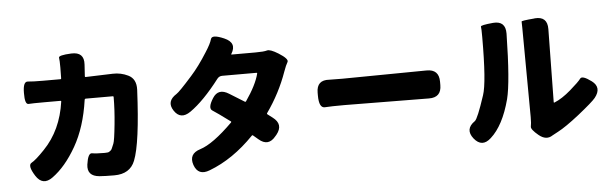

<svg xmlns="http://www.w3.org/2000/svg" viewBox="-53 -1025 4107 1292"><g transform="rotate(-5 2000.0 -379.5)"><path d="M259 19Q190 69 144 -3Q98 -76 127.5 -92Q157 -108 216 -170Q335 -293 362 -485Q363 -490 358 -490H250Q167 -490 141.5 -488Q116 -486 117 -564Q117 -642 150 -638.5Q183 -635 250 -635H370Q375 -635 375 -640L376 -714Q376 -763 373 -780Q370 -797 457 -801Q546 -805 540 -719L535 -640Q535 -635 540 -635L723 -641Q778 -643 827 -619Q881 -593 878 -520Q861 -160 815 -45Q781 41 675 41Q612 41 575 38Q490 31 500 -47Q511 -125 538 -120Q565 -115 623 -115Q647 -115 653.5 -119.5Q660 -124 665 -128Q670 -132 674 -142Q678 -152 686.5 -171.5Q695 -191 706 -301Q716 -399 716 -485Q716 -490 711 -490H529Q521 -490 520 -482Q494 -300 421 -172.5Q348 -45 259 19Z M1317 63Q1238 94 1211 18Q1185 -59 1266 -84Q1353 -111 1488 -245Q1492 -249 1488 -252Q1399 -318 1370 -336Q1341 -354 1382 -419Q1422 -483 1493 -438L1593 -376Q1598 -373 1601 -378Q1673 -482 1692 -558Q1693 -563 1688 -563H1456Q1436 -563 1423 -547Q1314 -405 1222 -341Q1153 -293 1110 -358Q1067 -423 1139 -468Q1159 -480 1247 -579Q1302 -640 1359 -731Q1394 -785 1402.5 -816Q1411 -847 1492 -812Q1575 -776 1530 -704Q1527 -700 1532 -700H1693Q1750 -700 1771 -706.5Q1792 -713 1847 -679Q1914 -637 1902 -617Q1890 -597 1875 -555Q1825 -413 1735 -286Q1732 -281 1737 -278L1770 -253Q1838 -202 1785 -136L1778 -128Q1725 -61 1661 -117L1628 -145Q1623 -149 1619 -144Q1478 2 1317 63Z M2086 -375V-394Q2086 -480 2172 -474Q2179 -473 2259 -473L2829 -479Q2913 -480 2913 -396V-373Q2913 -289 2829 -290L2259 -295Q2168 -295 2127 -292Q2086 -289 2086 -375Z M3636 30Q3592 60 3542 19Q3491 -23 3495.5 -42Q3500 -61 3500 -106L3496 -707Q3496 -745 3495 -751Q3494 -757 3580 -764L3585 -765Q3671 -772 3670 -685L3663 -192Q3663 -187 3668 -189Q3720 -210 3779.5 -261.5Q3839 -313 3854 -334Q3869 -355 3931 -309Q3993 -262 3940 -196Q3919 -170 3820 -91Q3727 -18 3675 9Q3640 27 3636 30ZM3220 12Q3157 70 3104 4Q3052 -62 3123 -111Q3142 -124 3193 -279Q3222 -364 3222 -670Q3222 -731 3219.5 -741Q3217 -751 3303 -759Q3388 -766 3387 -679Q3381 -352 3352 -239Q3306 -65 3220 12Z"/></g></svg>

Font: Resource Han Rounded TW Heavy
Style: Regular
Weight: 900
Designer: Cyano Hao (round all glyphs); Ryoko NISHIZUKA 西塚涼子 (kana, bopomofo & ideographs); Paul D. Hunt (Latin, Greek & Cyrillic)
Foundry: Cyano Hao
Version: 0.990